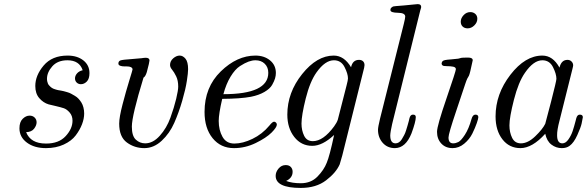

<svg xmlns="http://www.w3.org/2000/svg" viewBox="-20 -714 2873 940"><path d="M75.2 -85.9Q75.2 -116.7 91.1 -132.3Q106.9 -147.9 125 -147.9Q140.1 -147.9 149.7 -138.4Q159.2 -128.9 159.2 -115.2Q159.2 -100.1 147 -84Q134.8 -67.9 107.9 -66.9Q129.9 -11.2 204.6 -11.2Q205.1 -11.2 206.1 -11.2Q268.1 -11.2 301.5 -47.6Q335 -84 335 -123Q335 -147 321 -163.1Q307.1 -179.2 292.5 -184.1Q277.8 -189 251.5 -195.1Q225.1 -201.2 217.8 -203.1Q191.9 -210.9 172.4 -233.4Q152.8 -255.9 152.8 -293Q152.8 -344.7 193.8 -393.3Q234.9 -441.9 311 -441.9Q357.9 -441.9 387.9 -418.5Q418 -395 418 -356Q418 -328.1 405 -314.9Q392.1 -301.8 376 -301.8Q363.8 -301.8 355.5 -309.8Q347.2 -317.9 347.2 -330.1Q347.2 -343.3 357.2 -354.7Q367.2 -366.2 384.8 -370.1Q368.7 -418.9 310.1 -418.9Q262.2 -418.9 236.1 -389.4Q210 -359.9 210 -328.1Q210 -321.3 211.4 -315.2Q212.9 -309.1 214.8 -304.4Q216.8 -299.8 220.5 -295.9Q224.1 -292 227.1 -289.1Q230 -286.1 234.4 -283.4Q238.8 -280.8 242.4 -279.3Q246.1 -277.8 251 -276.4Q255.9 -274.9 257.8 -274.4Q259.8 -273.9 263.9 -272.9Q268.1 -272 269 -272Q270 -272 278.1 -270.5Q286.1 -269 292 -267.6Q297.9 -266.1 308.8 -262.9Q319.8 -259.8 327.9 -255.4Q335.9 -251 346.4 -244.9Q356.9 -238.8 364.5 -230.5Q372.1 -222.2 378.4 -212.2Q384.8 -202.1 388.4 -188Q392.1 -173.8 392.1 -158.2Q392.1 -133.3 381.6 -105.7Q371.1 -78.1 350.6 -51Q330.1 -23.9 292 -6.3Q253.9 11.2 205.1 11.2Q147.9 11.2 111.6 -15.9Q75.2 -43 75.2 -85.9Z M559.6 -402.8Q559.6 -415 570.6 -418.5Q581.5 -421.9 624.5 -424.8Q654.3 -426.8 674.8 -429.2L680.7 -430.2Q687.5 -431.2 692.9 -431.2Q711.9 -431.2 711.9 -418Q711.9 -410.2 698.7 -360.8Q691.9 -338.9 682.6 -334Q625.5 -147 625.5 -94.2Q625.5 -48.3 645 -30.3Q664.6 -12.2 690.9 -12.2Q729 -12.2 762.5 -49.6Q795.9 -86.9 814.2 -137.5Q832.5 -188 842.5 -230Q852.5 -272 852.5 -290Q852.5 -319.8 842.5 -340.3Q832.5 -360.8 822.5 -372.8Q812.5 -384.8 812.5 -396Q812.5 -415 828.1 -428.5Q843.8 -441.9 859.6 -441.9Q875.5 -441.9 888.2 -426.5Q900.9 -411.1 900.9 -375Q900.9 -357.9 894.8 -317.9Q888.7 -277.8 872.1 -220.5Q855.5 -163.1 833 -112.1Q810.5 -61 771.7 -24.9Q732.9 11.2 686.5 11.2Q638.7 11.2 601.1 -16.4Q563.5 -43.9 563.5 -108.9Q563.5 -139.6 580.1 -203.4Q596.7 -267.1 612.8 -319.1Q628.9 -371.1 628.9 -374Q628.9 -389.2 595.2 -389.2Q594.7 -389.2 594.2 -388.9Q593.8 -388.7 593.3 -388.7Q559.6 -388.7 559.6 -402.8Z M981.4 -166Q981.4 -287.1 1061 -364.5Q1140.6 -441.9 1230.5 -441.9Q1273.4 -441.9 1302 -418.5Q1330.6 -395 1330.6 -356.9Q1330.6 -343.8 1326.7 -330.3Q1322.8 -316.9 1312.3 -298.3Q1301.8 -279.8 1274.7 -263.9Q1247.6 -248 1208.5 -240.2Q1156.7 -230.5 1067.9 -230Q1050.8 -155.8 1050.8 -122.1Q1050.8 -77.1 1069.3 -44.2Q1087.9 -11.2 1127.4 -11.2Q1168.5 -11.2 1216.1 -34.2Q1263.7 -57.1 1298.8 -99.1Q1314 -118.2 1321.8 -118.2Q1326.7 -118.2 1331.1 -114Q1335.4 -109.9 1335.4 -104Q1335.4 -90.8 1309.6 -64.9Q1283.7 -39.1 1232.2 -13.9Q1180.7 11.2 1125.5 11.2Q1060.5 11.2 1021 -37.4Q981.4 -85.9 981.4 -166ZM1073.7 -252.9Q1293.5 -252.9 1293.5 -357.4Q1293.5 -384.8 1276.1 -401.9Q1258.8 -418.9 1230.5 -418.9Q1215.3 -418.9 1197 -412.4Q1178.7 -405.8 1154.8 -390.4Q1130.9 -375 1108.9 -338.9Q1086.9 -302.7 1073.7 -252.9Z M1329.6 147Q1329.6 127.9 1343.8 111.1Q1357.9 94.2 1378.9 94.2Q1395 94.2 1403.8 103.5Q1412.6 112.8 1412.6 127Q1412.6 156.7 1380.9 171.9Q1409.7 183.1 1452.6 183.1Q1502.4 183.1 1534.2 150.6Q1565.9 118.2 1579.6 83Q1593.8 49.8 1615.7 -53.2Q1558.6 0 1508.8 0Q1454.6 0 1420.7 -43.5Q1386.7 -86.9 1386.7 -152.8Q1386.7 -260.7 1459.2 -351.3Q1531.7 -441.9 1613.8 -441.9Q1664.6 -441.9 1698.7 -384.8Q1706.5 -420.9 1737.8 -420.9Q1750 -420.9 1757.3 -414.1Q1764.6 -407.2 1764.6 -395Q1764.6 -390.1 1762.7 -381.8L1655.8 46.9Q1646 83 1643.1 90.8Q1625 131.8 1576.4 168.9Q1527.8 206.1 1452.6 206.1Q1329.6 206.1 1329.6 147ZM1456.1 -108.9Q1456.1 -75.7 1469 -49.3Q1481.9 -22.9 1511.7 -22.9Q1562.5 -22.9 1615.7 -95.2Q1628.9 -113.3 1633.8 -127.9Q1636.7 -136.7 1676.8 -295.9Q1683.6 -321.8 1683.6 -330.1Q1683.6 -353 1666.7 -386Q1649.9 -418.9 1614.7 -418.9Q1571.8 -418.9 1529.8 -359.9Q1497.6 -314.9 1476.8 -231.9Q1456.1 -148.9 1456.1 -108.9Z M1830.6 -79.1Q1830.6 -91.3 1840.8 -133.8L1957 -597.2Q1963.9 -625 1963.9 -632.8Q1963.9 -650.9 1928.7 -651.4Q1893.6 -651.9 1891.6 -663.1Q1890.6 -671.9 1896.7 -677Q1902.8 -682.1 1906.2 -682.6Q1909.7 -683.1 1918 -684.1Q1933.1 -685.1 1959.5 -687.5Q1985.8 -689.9 2004.4 -691.9Q2022.9 -693.8 2024.9 -693.8Q2042 -693.8 2042 -680.2Q2042 -676.3 2039.8 -670.2Q2037.6 -664.1 2037.6 -663.1L1899.9 -106.9Q1891.1 -67.9 1890.6 -50.8Q1890.6 -12.2 1916.5 -12.2Q1916.5 -12.2 1917 -12.2Q1924.8 -12.2 1932.9 -17.1Q1940.9 -22 1947.3 -32.5Q1953.6 -43 1958.7 -52.5Q1963.9 -62 1968.3 -76.4Q1972.7 -90.8 1975.3 -99.4Q1978 -107.9 1981.4 -121.3Q1984.9 -134.8 1984.9 -136.2Q1989.7 -153.3 2002 -152.8Q2016.1 -152.8 2015.6 -140.1Q2015.6 -118.2 1994.6 -61Q1965.8 10.7 1913.6 11.2Q1876.5 11.2 1853.5 -14.9Q1830.6 -41 1830.6 -79.1Z M2119.6 -68.8Q2119.6 -97.7 2165.8 -231.9Q2211.9 -366.2 2211.9 -375Q2211.9 -384.8 2198.7 -387.5Q2185.5 -390.1 2168.7 -390.1Q2151.9 -390.1 2147.5 -393.1Q2137.7 -399.9 2145.5 -413.1Q2149.4 -418 2158.9 -419.9Q2168.5 -421.9 2189 -423.3Q2209.5 -424.8 2223.6 -426.8Q2228.5 -427.7 2232.2 -429Q2235.8 -430.2 2237.8 -430.7Q2239.7 -431.2 2246.8 -431.6Q2253.9 -432.1 2267.6 -432.1H2271.5Q2294.4 -432.1 2294.4 -418.9Q2294.4 -417 2282.7 -366.2Q2278.8 -350.1 2276.1 -344Q2273.4 -337.9 2272.5 -337.4Q2271.5 -336.9 2267.6 -328.9Q2263.7 -320.8 2257.8 -303.2Q2238.8 -246.1 2212.9 -168.9Q2175.8 -59.1 2175.8 -41Q2175.8 -12.2 2198.7 -12.2Q2210.9 -12.2 2223.9 -18.6Q2236.8 -24.9 2255.9 -54Q2274.9 -83 2288.6 -131.8Q2294.4 -152.8 2307.6 -152.8Q2321.8 -152.8 2321.8 -140.1Q2321.8 -133.3 2314.2 -111.1Q2306.6 -88.9 2292.7 -60.5Q2278.8 -32.2 2252.7 -10.5Q2226.6 11.2 2195.8 11.2Q2161.6 11.2 2140.6 -11.2Q2119.6 -33.7 2119.6 -68.8ZM2235.8 -607.9Q2235.8 -625 2249.8 -639.9Q2263.7 -654.8 2282.7 -654.8Q2296.9 -654.8 2306.9 -646Q2316.9 -637.2 2316.9 -622.1Q2316.9 -604 2302.2 -589.6Q2287.6 -575.2 2269.5 -575.2Q2254.4 -575.2 2245.1 -584Q2235.8 -592.8 2235.8 -607.9Z M2406.2 -144Q2406.2 -253.9 2478.8 -347.9Q2551.3 -441.9 2635.3 -441.9Q2687 -441.9 2719.2 -382.8Q2728 -420.9 2758.3 -420.9Q2770.5 -420.9 2778.3 -412.8Q2786.1 -404.8 2786.1 -394Q2786.1 -390.1 2782.2 -375L2719.2 -123Q2707 -77.1 2707.5 -51.8Q2707.5 -12.2 2732.9 -12.2Q2732.9 -12.2 2733.4 -12.2Q2749.5 -12.2 2762.9 -31.5Q2776.4 -50.8 2783.4 -71.8Q2790.5 -92.8 2798.3 -123Q2800.3 -130.9 2801.3 -134.8Q2806.2 -152.8 2818.4 -152.8Q2833.5 -152.8 2833.5 -140.1Q2831.5 -127.9 2827.6 -109.4Q2823.7 -90.8 2806.6 -53Q2789.6 -15.1 2768.6 0Q2753.4 11.2 2730.5 11.2Q2702.6 11.2 2679.9 -5.9Q2657.2 -22.9 2649.4 -59.1Q2586.4 10.7 2528.3 11.2Q2473.1 11.2 2439.7 -32Q2406.2 -75.2 2406.2 -144ZM2474.1 -100.1Q2474.1 -65.9 2487.3 -39.1Q2500.5 -12.2 2530.3 -12.2Q2564.5 -12.2 2600.3 -46.6Q2636.2 -81.1 2649.4 -107.9Q2651.4 -112.8 2677.7 -215.3Q2704.1 -317.9 2704.1 -328.1Q2704.1 -352.1 2687.3 -385.5Q2670.4 -418.9 2635.3 -418.9Q2592.3 -418.9 2550.3 -357.9Q2518.1 -312 2496.1 -225.6Q2474.1 -139.2 2474.1 -100.1Z"/></svg>

Font: CMU Classical Serif
Style: Italic
Weight: 500
Italic angle: -14.04°
Version: Version 0.7.0